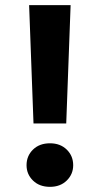

<svg xmlns="http://www.w3.org/2000/svg" viewBox="-20 -720 387 745"><path d="M110 -241 93 -700H254L237 -241ZM174 5Q133 5 108 -19.5Q83 -44 83 -79Q83 -115 108 -139.5Q133 -164 174 -164Q214 -164 239 -139.5Q264 -115 264 -79Q264 -44 239 -19.5Q214 5 174 5Z"/></svg>

Font: DM Sans 9pt Black
Style: Regular
Weight: 900
Version: Version 4.004;gftools[0.9.30]